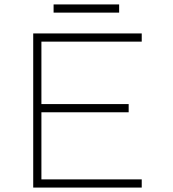

<svg xmlns="http://www.w3.org/2000/svg" viewBox="-20 -847 780 867"><path d="M130 -696H620V-659H167V-377H561V-340H167V-37H620V0H130ZM518 -827V-790H222V-827Z"/></svg>

Font: M Major Mono Display
Style: Regular
Weight: 400
Designer: Emre Parlak
Foundry: Emre Parlak
Version: Version 2.000; ttfautohint (v1.8) -l 8 -r 50 -G 200 -x 14 -D